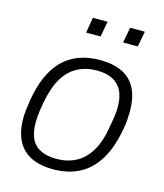

<svg xmlns="http://www.w3.org/2000/svg" viewBox="-110 -802 764 897"><g transform="rotate(15 272.0 -354.0)"><path d="M231 12Q168 12 124.5 -9Q81 -30 58 -73.5Q35 -117 35 -183Q35 -203 37.5 -224.5Q40 -246 44 -271Q60 -365 95.5 -423.5Q131 -482 185.5 -510Q240 -538 312 -538Q376 -538 419.5 -517Q463 -496 485.5 -452.5Q508 -409 508 -341Q508 -322 506.5 -300.5Q505 -279 500 -255Q484 -163 448 -104Q412 -45 357.5 -16.5Q303 12 231 12ZM233 -39Q285 -39 326.5 -60.5Q368 -82 396 -128.5Q424 -175 436 -249Q441 -276 443.5 -293.5Q446 -311 447 -323.5Q448 -336 448 -347Q448 -396 431.5 -427Q415 -458 384.5 -472.5Q354 -487 311 -487Q259 -487 217.5 -465.5Q176 -444 148.5 -398Q121 -352 107 -277Q102 -250 100 -232Q98 -214 97 -201.5Q96 -189 96 -179Q96 -129 111.5 -98.5Q127 -68 158 -53.5Q189 -39 233 -39ZM215 -645 228 -720H299L285 -645ZM394 -645 408 -720H479L465 -645Z"/></g></svg>

Font: Archivo SemiBold ExtraLight
Style: Italic
Weight: 250
Italic angle: -10°
Version: Version 2.001